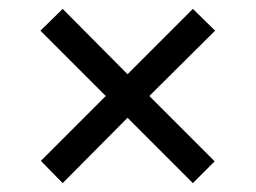

<svg xmlns="http://www.w3.org/2000/svg" viewBox="-20 -538 575 432"><path d="M267 -273 414 -126 463 -175 316 -322 464 -469 414 -518 267 -371 121 -518 71 -469 218 -322 72 -176 121 -126Z"/></svg>

Font: Noto Sans Bengali UI SemiCondensed
Style: Regular
Weight: 400
Width: 4
Designer: Jelle Bosma - Monotype Design Team
Foundry: Monotype Imaging Inc.
Version: Version 2.003